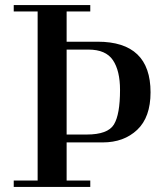

<svg xmlns="http://www.w3.org/2000/svg" viewBox="-20 -735 633 755"><path d="M242 -540V-206H321Q404 -206 428 -245.5Q452 -285 452 -381Q452 -457 424 -498.5Q396 -540 328 -540ZM128 -25V-690H34V-715H335V-690H242V-571H364Q572 -571 572 -372Q572 -274 519.5 -224.5Q467 -175 384 -175H242V-25H335V0H34V-25Z"/></svg>

Font: Justus
Style: Versalitas
Weight: 400
Version: Version 001.001